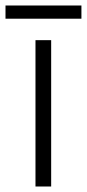

<svg xmlns="http://www.w3.org/2000/svg" viewBox="-41 -678 316 698"><path d="M255 -658H-21V-610H255ZM145 0V-532H88V0Z"/></svg>

Font: Noto Sans Myanmar UI Light
Style: Regular
Weight: 300
Designer: Monotype Design Team
Foundry: Monotype Imaging Inc.
Version: Version 2.103